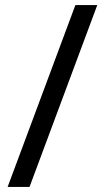

<svg xmlns="http://www.w3.org/2000/svg" viewBox="-20 -734 412 754"><path d="M362 -714 96 0H10L276 -714Z"/></svg>

Font: Noto Sans Kharoshthi
Style: Regular
Weight: 400
Designer: Monotype Design Team
Foundry: Monotype Imaging Inc.
Version: Version 2.004; ttfautohint (v1.8.4.7-5d5b)